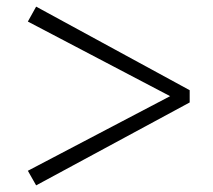

<svg xmlns="http://www.w3.org/2000/svg" viewBox="-20 -655 643 579"><path d="M552 -383 89 -635 64 -590 493 -365 64 -140 89 -96 552 -346Z"/></svg>

Font: Noto Serif JP
Style: Bold
Weight: 700
Designer: Ryoko NISHIZUKA 西塚涼子 (kana & ideographs); Frank Grießhammer (Latin, Greek & Cyrillic); Wenlong ZHANG 张文龙 (bopomofo); San
Foundry: Adobe
Version: Version 2.001;hotconv 1.1.0;makeotfexe 2.6.0